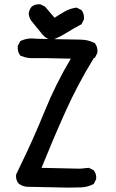

<svg xmlns="http://www.w3.org/2000/svg" viewBox="-20 -854 540 892"><path d="M293.9 17.6 105.5 13.7H105Q83.5 11.7 66.9 -1L66.4 -1.5L65.9 -2Q52.7 -17.6 54.7 -41.5V-42.5L55.2 -43.5L72.8 -80.6Q135.3 -208.5 188 -338.4Q238.8 -463.9 309.1 -581.5Q163.1 -585 133.8 -584Q123.5 -583.5 113.5 -584.7Q103.5 -585.9 94 -588.6Q84.5 -591.3 75.7 -595.2L74.2 -595.7L73.2 -597.2Q66.9 -606 64.2 -616.5Q61.5 -627 62.5 -639.2V-640.1L63 -641.1L72.8 -660.6L73.7 -662.6L75.7 -663.6Q108.4 -679.7 150.9 -673.8L352.5 -669.9Q389.2 -669.9 419.9 -653.8L420.9 -652.8L421.9 -651.9Q428.2 -643.1 430.9 -632.6Q433.6 -622.1 432.6 -609.9V-608.9L432.1 -607.9L422.4 -588.4L420.4 -585H417H416.5Q341.3 -463.4 283.2 -333.5Q254.4 -269.5 226.8 -204.6Q199.2 -139.6 172.9 -74.2L352.5 -70.3L391.1 -74.2H392.6L394 -73.7L413.6 -64L415 -63.5L415.5 -62.5Q428.7 -46.9 426.8 -22.9V-22L426.3 -21L416.5 -1.5L415.5 0.5L414.1 1.5Q400.4 8.3 386 12.2Q371.6 16.1 355.5 16.6Q325.2 17.6 293.9 17.6ZM219.7 -668Q208 -670.4 197.8 -676.3Q187.5 -682.1 179.2 -691.4L126.5 -755.9L126 -756.3Q120.6 -763.7 117.4 -772.2Q114.3 -780.8 113.3 -790.5V-791V-791.5Q115.7 -809.1 126.5 -822.3L127 -822.8Q132.3 -827.1 138.4 -829.8Q144.5 -832.5 151.6 -833.5Q158.7 -834.5 166.5 -834H167.5L168.5 -833.5L188 -823.7L189.5 -823.2L189.9 -822.3L233.4 -771.5Q254.9 -785.6 277.8 -798.8Q303.7 -814.5 334 -818.4H335.9L337.4 -817.9L356.9 -808.1L358.4 -807.1L359.4 -806.2Q372.1 -789.1 370.1 -765.1V-764.2L369.6 -763.2L359.9 -743.7L358.9 -741.7L357.4 -740.7Q324.2 -723.6 291.5 -703.1Q258.3 -682.1 222.7 -668.5L221.2 -668Z"/></svg>

Font: NaikaiFont
Style: SemiBold
Weight: 600
Version: Version 1.89